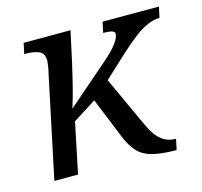

<svg xmlns="http://www.w3.org/2000/svg" viewBox="-85 -629 767 728"><g transform="rotate(-15 299.0 -264.5)"><path d="M514 7Q460 6 426 -3Q392 -12 371 -34.5Q350 -57 334 -96L252 -298L307 -280L178 -198L137 0H44L127 -394Q132 -414 134 -428.5Q136 -443 136 -447Q136 -477 115.5 -485.5Q95 -494 66 -494H58L67 -536H251L224 -412Q218 -387 213.5 -367.5Q209 -348 204.5 -330Q200 -312 194.5 -292.5Q189 -273 181 -247L339 -384Q380 -419 396.5 -442Q413 -465 413 -478Q413 -484 408.5 -487.5Q404 -491 394.5 -492.5Q385 -494 368 -494L377 -536H598L589 -494Q566 -494 541 -483Q516 -472 488.5 -451Q461 -430 428 -400L305 -286L319 -358L429 -119Q440 -95 453.5 -76Q467 -57 486 -46Q505 -35 531 -35L522 7Z"/></g></svg>

Font: Noto Serif
Style: Italic
Weight: 400
Italic angle: -12°
Designer: Monotype Design Team
Foundry: Monotype Imaging Inc.
Version: Version 2.013